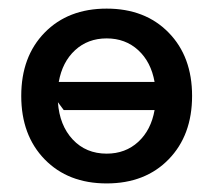

<svg xmlns="http://www.w3.org/2000/svg" viewBox="-20 -425 500 450"><path d="M84.7 -51.5Q29.8 -107.9 29.8 -200.2Q29.8 -292.5 84.7 -348.6Q139.6 -404.8 230 -404.8Q320.3 -404.8 375.2 -348.6Q430.2 -292.5 430.2 -200.2Q430.2 -107.9 375.2 -51.5Q320.3 4.9 230 4.9Q139.6 4.9 84.7 -51.5ZM115.7 -185.5Q119.6 -130.9 150.6 -97.9Q181.6 -64.9 230 -64.9Q273.9 -64.9 304 -92.5Q334 -120.1 342.3 -167H129.4ZM342.3 -232.9Q334 -279.8 304 -307.4Q273.9 -335 230 -335Q186 -335 156 -307.4Q126 -279.8 117.7 -232.9Z"/></svg>

Font: Nikodecs
Style: Medium
Weight: 500
Version: Version 0.29